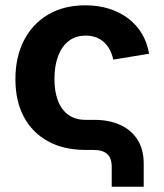

<svg xmlns="http://www.w3.org/2000/svg" viewBox="-20 -570 624 730"><path d="M404.8 140.1V64.9Q404.8 30.8 387.5 15.4Q370.1 0 334 0H304.2Q222.7 0 163.1 -32.5Q103.5 -64.9 71 -125.2Q38.6 -185.5 38.6 -269Q38.6 -353 71 -416.3Q103.5 -479.5 163.1 -514.6Q222.7 -549.8 304.2 -549.8Q353.5 -549.8 394.5 -536.9Q435.5 -523.9 467.3 -500Q499 -476.1 519.3 -442.1Q539.6 -408.2 546.9 -365.7L410.6 -343.3Q406.2 -364.3 397.2 -381.1Q388.2 -397.9 375 -409.9Q361.8 -421.9 344.5 -428.2Q327.1 -434.6 306.2 -434.6Q267.1 -434.6 240.7 -413.8Q214.4 -393.1 200.7 -356Q187 -318.8 187 -269.5Q187 -221.2 200.7 -186.3Q214.4 -151.4 240.7 -132.8Q267.1 -114.3 306.2 -114.3H338.9Q394 -114.3 436.3 -95.5Q478.5 -76.7 502.4 -39.6Q526.4 -2.4 526.4 52.2V140.1Z"/></svg>

Font: Inter 16pt
Style: Bold
Weight: 700
Version: Version 4.001;git-66647c0bb